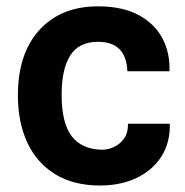

<svg xmlns="http://www.w3.org/2000/svg" viewBox="-20 -576 583 606"><path d="M295.5 9.5Q212 9.5 154 -26.2Q96 -62 66.2 -126Q36.5 -190 36.5 -275Q36.5 -407 104.5 -481.5Q172.5 -556 289.5 -556Q366 -556 417 -528.8Q468 -501.5 492.5 -455.2Q517 -409 515 -351H382Q378.5 -444 289.5 -444Q229 -444 201.8 -401Q174.5 -358 174.5 -277.5Q174.5 -187.5 206.2 -146.2Q238 -105 300.5 -103.5Q319.5 -103 339 -111.8Q358.5 -120.5 371.5 -138.8Q384.5 -157 384 -185.5H516Q517.5 -126 489.5 -82.2Q461.5 -38.5 411.2 -14.5Q361 9.5 295.5 9.5Z"/></svg>

Font: Spline Sans SemiBold
Style: Regular
Weight: 600
Designer: Eben Sorkin, Mirko Velimirovic
Foundry: Sorkin Type
Version: Version 1.000; ttfautohint (v1.8.3)